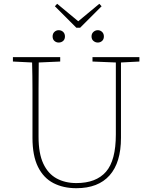

<svg xmlns="http://www.w3.org/2000/svg" viewBox="-20 -977 801 1011"><path d="M467 -653V-676H714V-653L617 -648V-251Q617 -121 557 -53.5Q497 14 382 14Q313 14 261 -13Q209 -40 180 -98.5Q151 -157 151 -251V-361Q151 -433 151 -505Q151 -577 149 -648L48 -653V-676H297V-653L184 -648Q183 -578 183 -506.5Q183 -435 183 -361V-257Q183 -169 208 -115.5Q233 -62 278 -37.5Q323 -13 382 -13Q486 -13 538 -72.5Q590 -132 590 -269V-648ZM289 -753Q276 -753 266.5 -761.5Q257 -770 257 -785Q257 -800 266.5 -809Q276 -818 289 -818Q303 -818 312.5 -809Q322 -800 322 -785Q322 -770 312.5 -761.5Q303 -753 289 -753ZM495 -753Q482 -753 472 -761.5Q462 -770 462 -785Q462 -800 472 -809Q482 -818 495 -818Q508 -818 517.5 -809Q527 -800 527 -785Q527 -770 517.5 -761.5Q508 -753 495 -753ZM281 -957 392 -865 503 -957 515 -944 402 -831H382L269 -944Z"/></svg>

Font: Source Serif 4 SmText ExtraLight
Style: Regular
Weight: 200
Designer: Frank Grießhammer
Foundry: Adobe
Version: Version 4.005;hotconv 1.1.0;makeotfexe 2.6.0